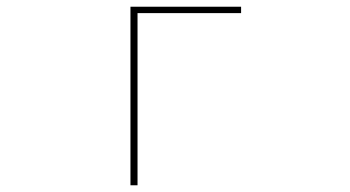

<svg xmlns="http://www.w3.org/2000/svg" viewBox="-20 -551 1040 571"><path d="M389 0H368V-531H697V-512H389Z"/></svg>

Font: IBM Plex Sans JP Thin
Style: Regular
Weight: 100
Designer: Mike Abbink; Paul van der Laan; Pieter van Rosmalen; Wujin Sim; Yejin Wi; Jinhee Kim; Boomi Park; Yona Kim; Kichan Ma
Foundry: Sandoll Inc.
Version: Version 1.001